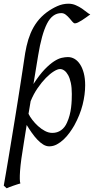

<svg xmlns="http://www.w3.org/2000/svg" viewBox="-23 -762 514 1026"><path d="M141.1 -223.6 129.4 -153.8Q136.2 -139.2 149.7 -121.6Q163.1 -104 180.2 -88.4Q197.3 -72.8 217 -62.3Q236.8 -51.8 256.8 -51.8Q283.2 -51.8 303.5 -66.2Q323.7 -80.6 335 -106.9Q343.8 -126 349.1 -146.7Q354.5 -167.5 356.9 -187.7Q359.4 -208 360.1 -226.6Q360.8 -245.1 360.8 -259.8Q360.8 -293.9 355.5 -319.1Q350.1 -344.2 341.1 -360.6Q332 -377 320.8 -385Q309.6 -393.1 297.9 -393.1Q284.7 -393.1 264.6 -380.6Q244.6 -368.2 222.4 -345.7Q200.2 -323.2 178.5 -291.7Q156.7 -260.3 141.1 -222.2ZM432.1 -306.2Q432.1 -257.3 418.5 -202.6Q404.8 -147.9 374 -91.8Q362.8 -72.3 348.4 -52.5Q334 -32.7 316.9 -16.6Q299.8 -0.5 280.5 9.8Q261.2 20 240.2 20Q223.6 20 207.5 10Q191.4 0 176.3 -16.1Q161.1 -32.2 146.7 -52.7Q132.3 -73.2 119.6 -94.2L105 -2.9Q87.9 97.7 84.2 151.1Q80.6 204.6 85.9 218.3Q78.6 220.2 68.8 223.4Q59.1 226.6 48.6 230.2Q38.1 233.9 28.6 237.5Q19 241.2 12.7 244.1L-2.9 230Q2.4 199.7 9.5 158.7Q16.6 117.7 24.4 70.1Q32.2 22.5 40.8 -29.3Q49.3 -81.1 57.6 -132.1Q65.9 -183.1 73.5 -231.2Q81.1 -279.3 87.4 -320.1Q93.8 -360.8 98.4 -391.6Q103 -422.4 105.5 -439Q110.8 -479 118.9 -515.4Q127 -551.8 140.6 -584.5Q154.3 -617.2 175.3 -645.3Q196.3 -673.3 227.5 -696.8Q253.4 -715.8 282.7 -729Q312 -742.2 342.8 -742.2Q363.8 -742.2 382.1 -734.1Q400.4 -726.1 415 -716.1Q429.7 -706.1 440.9 -696.8Q452.1 -687.5 459.5 -685.1Q449.2 -677.7 437.5 -669.2Q425.8 -660.6 414.6 -653.6Q403.3 -646.5 393.6 -641.8Q383.8 -637.2 377.4 -637.2Q371.1 -637.2 364 -645.8Q356.9 -654.3 348.1 -664.6Q339.4 -674.8 328.6 -683.3Q317.9 -691.9 304.7 -691.9Q256.8 -691.9 228 -635.3Q199.2 -578.6 180.7 -464.8L155.8 -313Q187.5 -361.8 214.8 -390.4Q242.2 -418.9 265.1 -433.8Q288.1 -448.7 306.6 -452.9Q325.2 -457 339.8 -457Q358.9 -457 375.5 -447.3Q392.1 -437.5 404.8 -418.2Q417.5 -398.9 424.8 -370.8Q432.1 -342.8 432.1 -306.2Z"/></svg>

Font: Gentium Plus Phon
Style: Italic
Weight: 400
Italic angle: -8°
Designer: J. Victor Gaultney, Annie Olsen, Iska Routamaa, Becca Hirsbrunner
Foundry: SIL International
Version: Version 5.000